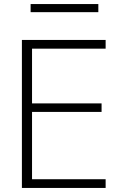

<svg xmlns="http://www.w3.org/2000/svg" viewBox="-20 -927 619 947"><path d="M131 -867V-907H465V-867ZM138 -687V-417H481V-375H138V-43H501V0H88V-730H501V-687Z"/></svg>

Font: M PLUS 1p Light
Style: Regular
Weight: 300
Version: Version 1.061